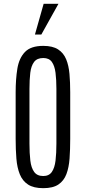

<svg xmlns="http://www.w3.org/2000/svg" viewBox="-20 -983 453 1012"><path d="M208 8.8Q157.2 8.8 127.9 -10.3Q98.6 -29.3 84.5 -64.2Q70.3 -99.1 66.4 -146.7Q62.5 -194.3 62.5 -251.5V-497.1Q62.5 -565.9 71.5 -621.3Q80.6 -676.8 111.6 -709Q142.6 -741.2 208 -741.2Q257.3 -741.2 286.1 -722.7Q314.9 -704.1 328.6 -670.9Q342.3 -637.7 346.2 -593.3Q350.1 -548.8 350.1 -497.1V-251.5Q350.1 -195.3 346.7 -147.9Q343.3 -100.6 330.1 -65.4Q316.9 -30.3 288.1 -10.7Q259.3 8.8 208 8.8ZM208 -55.2Q238.3 -55.2 253.2 -76.7Q268.1 -98.1 272.7 -136.5Q277.3 -174.8 277.3 -226.1V-514.2Q277.3 -562.5 272.7 -599.1Q268.1 -635.7 253.4 -656.5Q238.8 -677.2 208 -677.2Q175.3 -677.2 159.7 -656.5Q144 -635.7 139.6 -599.1Q135.3 -562.5 135.3 -514.2V-226.1Q135.3 -174.8 139.9 -136.5Q144.5 -98.1 160.2 -76.7Q175.8 -55.2 208 -55.2ZM164.1 -800.8 210 -962.9H288.1L197.8 -800.8Z"/></svg>

Font: Antonio Thin
Style: Regular
Weight: 250
Designer: Vernon Adams
Foundry: Vernon Adams
Version: Version 1.002